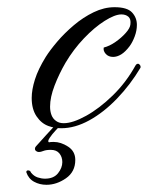

<svg xmlns="http://www.w3.org/2000/svg" viewBox="-20 -344 410 533"><path d="M150 12Q132 12 115 6Q95 -1 81.5 -21Q68 -41 68 -72Q68 -95 77 -123.5Q86 -152 107 -186Q119 -205 139 -228.5Q159 -252 185 -274Q211 -296 240 -310Q269 -324 298 -324Q333 -324 346.5 -309.5Q360 -295 360 -275Q360 -259 354 -243Q348 -227 340 -216Q328 -200 316.5 -193Q305 -186 294 -186Q281 -186 273.5 -194.5Q266 -203 268 -212Q284 -216 300.5 -227.5Q317 -239 329 -252.5Q341 -266 342 -276Q344 -291 336.5 -297.5Q329 -304 317 -304Q299 -304 270.5 -286Q242 -268 213 -237.5Q184 -207 162 -170Q144 -139 131.5 -106.5Q119 -74 119 -48Q119 -35 123 -24.5Q127 -14 136 -8Q144 -2 157 -2Q182 -2 219 -22.5Q256 -43 293 -79Q330 -115 356 -162Q359 -167 363 -167Q366 -167 368.5 -163.5Q371 -160 370 -156Q342 -109 305 -70.5Q268 -32 228 -10Q188 12 150 12ZM109 169Q90 169 74.5 160.5Q59 152 53 134Q53 129 58 129Q64 129 66 135Q74 145 84.5 148.5Q95 152 105 152Q129 152 141 137Q153 122 153 106Q153 92 145 82Q137 72 121 72Q108 72 100.5 75Q93 78 88 78Q84 78 80.5 75.5Q77 73 77 69Q77 65 80 62Q82 60 90 51Q98 42 108 31Q118 20 125.5 12Q133 4 134 4Q136 4 141.5 4.5Q147 5 146 6Q144 8 134.5 18Q125 28 118 38.5Q111 49 116 51Q120 50 129 50Q149 50 169 63Q189 76 189 100Q189 133 163 151Q137 169 109 169Z"/></svg>

Font: Fleur De Leah
Style: Regular
Weight: 400
Designer: Robert E. Leuschke
Foundry: Robert E. Leuschke
Version: Version 1.010; ttfautohint (v1.8.3)